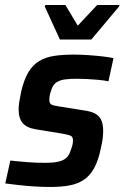

<svg xmlns="http://www.w3.org/2000/svg" viewBox="-20 -735 495 763"><path d="M180 8Q151 8 118 6Q85 4 54.5 0.5Q24 -3 1 -6L21 -97Q37 -95 55 -93.5Q73 -92 90.5 -90.5Q108 -89 125.5 -88.5Q143 -88 159 -88Q193 -88 213.5 -93Q234 -98 245 -109Q256 -120 261 -138Q265 -148 267.5 -157.5Q270 -167 270 -177Q270 -192 260 -196Q250 -200 227 -204L123 -221Q86 -227 70 -246Q54 -265 54 -301Q54 -314 57 -332.5Q60 -351 64 -370Q75 -418 92.5 -447.5Q110 -477 136 -492.5Q162 -508 196 -513Q230 -518 272 -518Q300 -518 329.5 -516Q359 -514 386 -511Q413 -508 431 -504L411 -412Q391 -416 368 -418Q345 -420 324 -421Q303 -422 284 -422Q259 -422 239 -419.5Q219 -417 205.5 -408.5Q192 -400 185 -381Q182 -373 179 -362Q176 -351 176 -338Q176 -324 184.5 -319.5Q193 -315 215 -312L315 -296Q338 -293 354.5 -285.5Q371 -278 380.5 -261.5Q390 -245 390 -214Q390 -202 388 -184.5Q386 -167 381 -147Q371 -97 354 -66.5Q337 -36 312.5 -20Q288 -4 255.5 2Q223 8 180 8ZM218 -578 158 -709 160 -715H240L289 -633L366 -715H455L453 -709L343 -578Z"/></svg>

Font: Saira SemiCondensed SemiBold
Style: Italic
Weight: 600
Width: 4
Italic angle: -12°
Designer: Hector Gatti with collaboration of the Omnibus-Type team
Foundry: Omnibus-Type
Version: Version 1.101